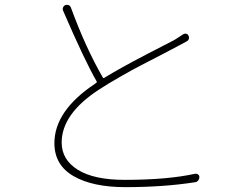

<svg xmlns="http://www.w3.org/2000/svg" viewBox="-20 -770 1040 798"><path d="M740.2 -627Q746.1 -630.9 752.9 -629.9Q759.8 -628.9 762.7 -623Q766.6 -617.2 765.1 -609.9Q763.7 -602.5 756.8 -598.6Q750 -594.7 718.8 -578.1Q705.1 -570.3 653.8 -543.9Q602.5 -517.6 565.9 -498.5Q529.3 -479.5 479 -450.7Q428.7 -421.9 392.6 -398.4Q236.3 -296.9 236.3 -177.7Q236.3 -106.4 303.2 -64.5Q370.1 -22.5 498 -22.5Q676.8 -22.5 791 -47.9Q797.9 -48.8 803.2 -44.9Q808.6 -41 808.6 -34.2Q808.6 -26.4 803.7 -20Q798.8 -13.7 791 -12.7Q661.1 7.8 501 7.8Q365.2 7.8 285.6 -38.1Q206.1 -84 206.1 -174.8Q206.1 -309.6 375 -421.9L379.9 -425.8Q383.8 -427.7 381.8 -431.6Q333 -515.6 242.2 -725.6Q239.3 -732.4 242.2 -739.3Q245.1 -746.1 252 -749Q254.9 -750 258.3 -750Q261.7 -750 264.6 -749Q271.5 -746.1 274.4 -739.3Q335.9 -571.3 407.2 -448.2Q409.2 -444.3 413.1 -446.3Q474.6 -484.4 587.9 -543.5Q701.2 -602.5 704.1 -603.5Q729.5 -619.1 740.2 -627Z"/></svg>

Font: Gen Jyuu Gothic ExtraLight
Style: Regular
Weight: 100
Designer: [Source Han Sans]
Ryoko NISHIZUKA  (kana & ideographs); Paul D. Hunt (Latin, Greek & Cyrillic); Wenlong ZHANG  (bopomofo
Version: Version 1.002.20150607